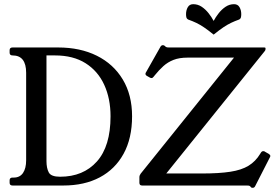

<svg xmlns="http://www.w3.org/2000/svg" viewBox="-20 -887 1330 918"><path d="M258.5 -660Q363.5 -660 443 -620.5Q522.5 -581 567 -507Q611.5 -433 611.5 -331Q611.5 -226 571 -152Q530.5 -78 457 -39Q383.5 0 282.5 0H40Q26 0 26 -13V-25Q26 -38 40 -38H46Q75 -38 90 -60Q105 -82 105 -121V-539Q105 -622 40 -622Q26 -622 26 -635V-647Q26 -660 40 -660ZM202.2 -117Q202.2 -83 213.2 -62.5Q224.2 -42 267.2 -42Q378.2 -42 443.4 -115Q508.5 -188 508.5 -331Q508.5 -416 478.2 -481.8Q448 -547.5 389 -584.8Q330 -622 243.2 -622H202.2ZM1265.5 -151Q1272.5 -146.5 1272.5 -141Q1272.5 -138 1269.5 -133L1199.5 4Q1195.5 11 1188.5 11Q1183.5 11 1180.5 9L1176.5 4Q1173.5 1 1169 0.5Q1164.5 0 1159.5 0H659.5Q646.5 0 646.5 -13V-39.5Q646.5 -44.5 648.1 -48.5Q649.8 -52.5 652.5 -56.5L1098.8 -611.5H877Q837 -611.5 809.5 -600.6Q782 -589.8 761 -570.8Q740 -551.8 719 -525.8L716 -521.8Q710 -513.8 705 -513.8Q700.8 -513.8 697 -515.8L682.5 -524Q675.5 -528 675.5 -534Q675.5 -538 678.5 -542L747.5 -664Q751.5 -671 759.5 -671Q761.5 -671 764 -670Q766.5 -669 771.5 -664Q775.5 -661 780 -660.5Q784.5 -660 788.5 -660H1244.5Q1249.5 -660 1249.5 -656V-651Q1249.5 -649 1248 -646Q1246.5 -643 1244.5 -641L775 -57.5H945.5Q1027.5 -57.5 1081.1 -65.8Q1134.8 -74 1168.4 -94.6Q1202 -115.2 1223.8 -151.2L1226.8 -156.2Q1231.8 -164.2 1237.8 -164.2Q1239.8 -164.2 1241.8 -164.1Q1243.8 -164 1245.8 -162.2ZM1001.5 -787Q1011.5 -805.9 1026 -824.2Q1040.5 -842.6 1058.9 -854.8Q1077.2 -867 1099.3 -867Q1117 -867 1125.2 -852.6Q1133.5 -838.2 1133.5 -819.4Q1133.5 -810.5 1131.9 -803.8Q1130.2 -797.1 1123.8 -793.8Q1101.5 -785.8 1084.3 -777.5Q1067 -769.2 1048.1 -756.5Q1029.2 -743.8 1001.5 -721.5Q974 -743.8 955 -756.5Q936.1 -769.2 918.8 -777.5Q901.5 -785.8 879.2 -793.8Q872.8 -797.1 871.1 -803.8Q869.5 -810.4 869.5 -819.3Q869.5 -838.2 877.9 -852.6Q886.2 -867 903.8 -867Q925.9 -867 944.2 -854.8Q962.5 -842.5 977 -824.2Q991.5 -806 1001.5 -787Z"/></svg>

Font: Young Serif Light
Style: Regular
Weight: 300
Designer: Bastien Sozeau
Foundry: NBR — Bastien Sozeau
Version: Version 5.001